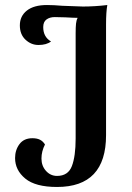

<svg xmlns="http://www.w3.org/2000/svg" viewBox="-20 -730 525 764"><path d="M40 -101Q40 -133 57.5 -156.5Q75 -180 109 -180Q127 -180 139 -174Q151 -168 159 -155Q145 -128 145 -99Q145 -70 163 -50Q181 -30 207 -30Q251 -30 266 -69Q281 -108 281 -179V-598Q281 -622 282.5 -636Q284 -650 289 -659Q274 -659 240 -661L198 -662Q178 -662 165 -652.5Q152 -643 152 -622Q152 -583 183 -565Q165 -551 133 -551Q104 -551 81.5 -572Q59 -593 59 -629Q59 -666 87 -688Q115 -710 167 -710Q194 -710 228 -707L310 -704Q357 -704 407 -710Q402 -682 402 -633V-192Q402 14 207 14Q121 14 80.5 -19.5Q40 -53 40 -101Z"/></svg>

Font: Arima Madurai ExtraBold
Style: Regular
Weight: 800
Designer: Joana Correia and Natanael Gama
Foundry: NDISCOVER
Version: Version 1.019